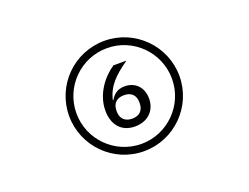

<svg xmlns="http://www.w3.org/2000/svg" viewBox="-103 -932 1406 1086"><g transform="rotate(-20 600.0 -389.0)"><path d="M599 -253C556 -253 530 -278 530 -321V-326C530 -370 556 -394 599 -394C643 -394 668 -370 668 -326V-321C668 -278 643 -253 599 -253ZM312 -389C312 -548 441 -677 600 -677C758 -677 887 -548 887 -389C887 -230 758 -101 600 -101C441 -101 312 -230 312 -389ZM599 -206C677 -206 727 -256 727 -328C727 -397 682 -440 620 -440C574 -440 550 -416 534 -388L531 -389C549 -467 596 -514 680 -573H602C542 -534 471 -451 471 -347C471 -261 519 -206 599 -206ZM268 -389C268 -206 416 -57 600 -57C783 -57 932 -206 932 -389C932 -572 783 -721 600 -721C416 -721 268 -572 268 -389Z"/></g></svg>

Font: CryptoKit_GRILLE 1.4
Style: Regular
Weight: 400
Monospace: yes
Designer: Oceane Juvin
Foundry: http://www.head-geneve.ch
Version: Version 1.004